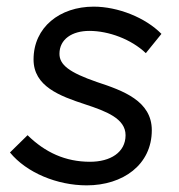

<svg xmlns="http://www.w3.org/2000/svg" viewBox="-20 -549 539 578"><path d="M241 9C350 9 437 -53 437 -157C437 -245 351 -276 272 -302C188 -331 159 -354 159 -387C159 -431 197 -456 249 -456C307 -456 375 -431 419 -389L466 -447C418 -496 335 -529 262 -529C160 -529 81 -467 81 -370C81 -289 160 -260 236 -235C300 -214 358 -192 358 -142C358 -90 312 -62 251 -62C177 -62 116 -90 63 -142L10 -90C60 -29 152 9 241 9Z"/></svg>

Font: Fixel Display 20240404
Style: Italic
Weight: 400
Italic angle: -10°
Designer: AlfaBravo + MacPaw
Foundry: Kyrylo Tkachov, Marchela Mozhyna, Serhii Makarenko, Maria Weinstein, Zakhar Kryvoshyya
Version: Version 1.211;Glyphs 3.2 (3225)